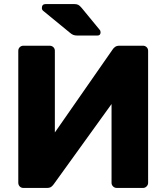

<svg xmlns="http://www.w3.org/2000/svg" viewBox="-20 -925 819 945"><path d="M95 0Q84 0 77 -7.5Q70 -15 70 -26V-675Q70 -686 77.5 -693Q85 -700 95 -700H224Q235 -700 242.5 -693Q250 -686 250 -675V-273L534 -681Q539 -689 547 -694.5Q555 -700 568 -700H684Q694 -700 701.5 -693Q709 -686 709 -675V-25Q709 -15 701.5 -7.5Q694 0 684 0H555Q544 0 536.5 -7.5Q529 -15 529 -25V-413L245 -19Q241 -13 233.5 -6.5Q226 0 211 0ZM362 -750Q348 -750 340 -753.5Q332 -757 324 -764L191 -873Q186 -878 186 -885Q186 -905 205 -905H345Q357 -905 364.5 -901.5Q372 -898 382 -886L470 -779Q475 -774 475 -766Q475 -750 459 -750Z"/></svg>

Font: Rubik
Style: Bold
Weight: 700
Designer: Hubert and Fischer
Foundry: Hubert and Fischer
Version: Version 2.300;gftools[0.9.30]